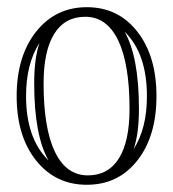

<svg xmlns="http://www.w3.org/2000/svg" viewBox="-20 -492 477 529"><path d="M348.1 -81.1Q384.8 -137.7 384.8 -227.1Q384.8 -344.7 323.2 -404.8Q362.8 -335.4 362.8 -191.9Q362.8 -123 348.1 -81.1ZM88.9 -374Q51.8 -316.4 51.8 -227.1Q51.8 -110.4 113.8 -49.8Q74.2 -119.1 74.2 -262.2Q74.2 -332 88.9 -374ZM336.9 -191.9Q336.9 -315.4 305.7 -380.6Q274.4 -445.8 214.8 -445.8Q158.7 -445.8 129.4 -398.7Q100.1 -351.6 100.1 -262.2Q100.1 -138.7 131.3 -73.7Q162.6 -8.8 222.2 -8.8Q278.3 -8.8 307.6 -55.7Q336.9 -102.5 336.9 -191.9ZM79.3 -50Q25.9 -117.2 25.9 -227.1Q25.9 -336.9 79.3 -404.5Q132.8 -472.2 219.2 -472.2Q305.7 -472.2 358.4 -404.8Q411.1 -337.4 411.1 -227.1Q411.1 -116.7 358.4 -49.8Q305.7 17.1 219.2 17.1Q132.8 17.1 79.3 -50Z"/></svg>

Font: FoglihtenNo01
Style: Regular
Weight: 500
Version: Version 0.61